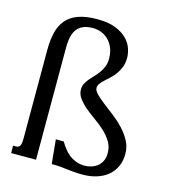

<svg xmlns="http://www.w3.org/2000/svg" viewBox="-110 -818 831 920"><g transform="rotate(15 306.0 -358.0)"><path d="M149.9 0H26.4V-36.6H40Q46.4 -36.6 51.3 -38.6Q56.2 -40.5 59.6 -45.9Q63 -51.3 64.5 -60.5Q65.9 -69.8 65.9 -85V-522.5Q65.9 -570.8 75 -608.6Q84 -646.5 106.2 -672.9Q128.4 -699.2 166 -712.9Q203.6 -726.6 260.7 -726.6Q314.9 -726.6 350.3 -712.6Q385.7 -698.7 407 -677.5Q428.2 -656.2 436.8 -631.3Q445.3 -606.4 445.3 -584.5Q445.3 -558.1 437.5 -538.1Q429.7 -518.1 418.2 -502.2Q406.7 -486.3 393.1 -473.9Q379.4 -461.4 367.9 -450.7Q356.4 -439.9 348.6 -429.7Q340.8 -419.4 340.8 -408.2Q340.8 -394 356.7 -378.2Q372.6 -362.3 396.5 -343.8Q420.4 -325.2 448.5 -303.7Q476.6 -282.2 500.5 -256.8Q524.4 -231.4 540.3 -201.9Q556.2 -172.4 556.2 -137.7Q556.2 -102.1 543.5 -74.5Q530.8 -46.9 507.8 -27.8Q484.9 -8.8 453.1 1.2Q421.4 11.2 382.8 11.2Q357.4 11.2 339.8 9.5Q322.3 7.8 306.2 5.9Q290 3.9 272.2 2.2Q254.4 0.5 228 0.5L216.3 -119.1H255.4Q265.1 -103 276.9 -87.4Q288.6 -71.8 303.7 -59.8Q318.8 -47.9 337.9 -40.3Q356.9 -32.7 381.3 -32.7Q396.5 -32.7 412.6 -37.1Q428.7 -41.5 442.4 -51.5Q456.1 -61.5 464.8 -78.1Q473.6 -94.7 473.6 -119.6Q473.6 -150.9 458.5 -175.5Q443.4 -200.2 420.9 -221.2Q398.4 -242.2 372.1 -260.7Q345.7 -279.3 323.2 -298.1Q300.8 -316.9 285.6 -337.4Q270.5 -357.9 270.5 -382.3Q270.5 -397.9 277.3 -410.9Q284.2 -423.8 294.4 -436Q304.7 -448.2 316.7 -460.7Q328.6 -473.1 338.9 -487.3Q349.1 -501.5 356 -518.8Q362.8 -536.1 362.8 -557.6Q362.8 -588.4 353 -611.6Q343.3 -634.8 327.6 -649.9Q312 -665 292 -672.6Q272 -680.2 251 -680.2Q199.2 -680.2 174.6 -651.4Q149.9 -622.6 149.9 -557.1Z"/></g></svg>

Font: Arian AMU Serif
Style: Regular
Weight: 400
Designer: Ruben Hakobyan (Tarumian)
Foundry: Ruben Hakobyan (Tarumian)
Version: Version 1.002